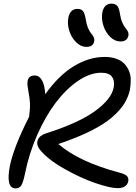

<svg xmlns="http://www.w3.org/2000/svg" viewBox="-20 -1067 747 1056"><path d="M642.1 -838.9Q611.8 -838.9 585.9 -864.3Q560.1 -889.6 548.3 -927Q536.6 -964.4 543 -999Q552.7 -1046.9 592.8 -1046.9Q614.3 -1046.9 624.8 -1034.9Q635.3 -1022.9 640.1 -988.8Q644 -962.4 653.1 -942.1Q662.1 -921.9 670.2 -912.8Q678.2 -903.8 683.3 -893.1Q688.5 -882.3 686 -870.1Q679.2 -838.9 642.1 -838.9ZM455.1 -809.1Q424.8 -809.1 398.7 -834.7Q372.6 -860.4 360.8 -898.2Q349.1 -936 356 -970.2Q366.2 -1018.1 405.8 -1018.1Q426.8 -1018.1 436.5 -1005.9Q446.3 -993.7 452.1 -958Q456.1 -931.2 465.3 -910.9Q474.6 -890.6 482.7 -881.6Q490.7 -872.6 495.6 -861.8Q500.5 -851.1 498 -839.8Q492.7 -809.1 455.1 -809.1ZM65.9 -30.8Q10.7 -30.8 34.2 -153.8Q55.2 -257.8 140.1 -424.8Q146 -469.7 144.8 -498.5Q143.6 -527.3 132.8 -585.9Q127.4 -619.6 136.7 -635.7Q146 -651.9 171.9 -651.9Q195.3 -651.9 210.4 -626.2Q225.6 -600.6 229 -548.8Q302.7 -652.3 386.2 -703.1Q469.7 -753.9 556.2 -753.9Q591.8 -753.9 619.1 -744.1Q646.5 -734.4 662.8 -717.5Q679.2 -700.7 689 -678Q698.7 -655.3 699 -629.4Q699.2 -603.5 694.8 -575.2Q686.5 -534.2 663.8 -497.6Q641.1 -460.9 597.2 -422.6Q553.2 -384.3 478.8 -346.9Q404.3 -309.6 300.8 -274.9Q415.5 -176.3 634.8 -118.2Q667 -109.9 678 -98.9Q689 -87.9 685.1 -68.8Q676.8 -32.2 626 -32.2Q585.9 -32.2 503.4 -60.5Q420.9 -88.9 329.8 -140.9Q238.8 -192.9 196.8 -247.1Q178.2 -273.4 188.2 -297.9Q198.2 -322.3 231.9 -333Q414.1 -391.1 503.7 -456.8Q593.3 -522.5 605 -585Q612.3 -621.6 596.2 -644.3Q580.1 -667 537.1 -667Q475.1 -667 409.2 -622.1Q343.3 -577.1 286.6 -502.4Q230 -427.7 184.6 -324.7Q139.2 -221.7 117.2 -110.8Q106.9 -61.5 96.4 -46.1Q85.9 -30.8 65.9 -30.8Z"/></svg>

Font: Shantell Sans Irregular Bouncy
Style: Italic
Weight: 400
Italic angle: -11.31°
Designer: Stephen Nixon, Anya Danilova, Shantell Martin
Foundry: Arrow Type
Version: Version 1.006;[9816181b4]